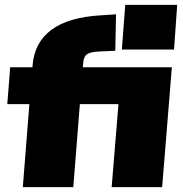

<svg xmlns="http://www.w3.org/2000/svg" viewBox="-20 -771 752 791"><path d="M710 -751 697 -567H482L496 -751ZM321 -494H688L648 0H440L468 -342H309L282 0H74L101 -342H10L22 -494H114V-500Q129 -693 397 -708L458 -712L455 -562L392 -559Q357 -558 341 -549Q325 -540 323 -513Z"/></svg>

Font: Nunito Sans Heavy Heavy
Style: Italic
Weight: 400
Italic angle: -4.541°
Designer: Vernon Adams
Foundry: Vernon Adams
Version: Version 2.002